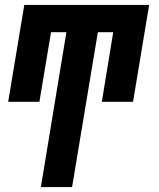

<svg xmlns="http://www.w3.org/2000/svg" viewBox="-20 -540 640 775"><path d="M145 215 248 -410H186L139 -129H13L78 -520H582L517 -129H391L437 -410H375L271 215Z"/></svg>

Font: Iosevka SS04 XBd Ex
Style: Italic
Weight: 800
Width: 7
Italic angle: -9°
Monospace: yes
Designer: Belleve Invis
Foundry: Belleve Invis
Version: Version 19.0.0; ttfautohint (v1.8.4)